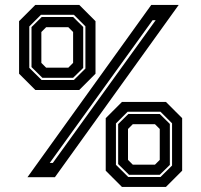

<svg xmlns="http://www.w3.org/2000/svg" viewBox="-20 -720 818 780"><path d="M91.5 0 594.5 -700H706L203 0ZM182 -58H194.5L612.5 -638H600ZM123.5 -354.5 57.5 -420.5V-634L123.5 -700H302L368 -634V-420.5L302 -354.5ZM149 -395H280L327 -441.5V-613L280 -660H146.5L99 -612.5V-444.5ZM152 -404 108 -447.5V-610L149.5 -651H277L318 -610.5V-444L277 -404ZM167.5 -445H257.5L277 -464.5V-590L257.5 -609.5H167.5L148 -590V-464.5ZM475.5 39.5 409.5 -26.5V-240L475.5 -306H654L720 -240V-26.5L654 39.5ZM501 -1H632L679 -47.5V-219L632 -266H498.5L451 -218.5V-50.5ZM504 -10 460 -53.5V-216L501.5 -257H629L670 -216.5V-50L629 -10ZM519.5 -51H609.5L629 -70.5V-196L609.5 -215.5H519.5L500 -196V-70.5Z"/></svg>

Font: Tourney Thin
Style: Bold
Weight: 700
Version: Version 1.015